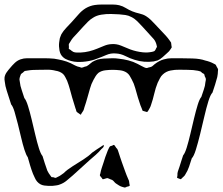

<svg xmlns="http://www.w3.org/2000/svg" viewBox="-61 -827 979 844"><path d="M873 -420Q864 -411 855 -382Q846 -353 837 -314Q828 -275 818.5 -236.5Q809 -198 800 -169Q791 -140 782 -131Q776 -112 770 -94Q764 -76 753 -59Q751 -55 747.5 -52Q744 -49 740 -45L734 -39Q733 -39 731.5 -40Q730 -41 728 -41Q727 -42 723 -43Q719 -44 718 -45Q717 -46 717.5 -47.5Q718 -49 718 -50Q719 -54 719 -57Q719 -60 719 -64Q720 -72 723 -79.5Q726 -87 728 -94Q732 -107 736 -119.5Q740 -132 744 -144Q752 -153 760 -179Q768 -205 776 -239Q784 -273 792 -306.5Q800 -340 808 -366Q816 -392 824 -401Q829 -417 835 -433.5Q841 -450 842 -466Q844 -474 844 -480Q843 -483 842 -486Q841 -489 839 -492Q838 -494 838 -496.5Q838 -499 837 -500Q833 -505 828 -506Q826 -508 824 -510Q822 -512 820 -513L809 -516Q789 -520 764 -520Q749 -520 728.5 -520.5Q708 -521 688.5 -517Q669 -513 655 -500Q647 -493 642 -483Q637 -473 632 -463Q623 -441 617 -415Q611 -389 603 -366Q601 -359 598 -353.5Q595 -348 591 -341Q590 -340 588.5 -337.5Q587 -335 586 -335Q585 -334 583.5 -335Q582 -336 580 -336Q578 -337 573 -338Q568 -339 566 -340Q565 -342 563.5 -346.5Q562 -351 561 -353Q556 -364 552.5 -376Q549 -388 545 -399Q539 -419 533.5 -439.5Q528 -460 518 -478Q514 -486 509 -494Q504 -502 497 -507Q484 -516 467 -518Q450 -520 434 -520Q419 -520 402 -518Q385 -516 372 -507Q365 -501 359.5 -492.5Q354 -484 350 -476Q340 -458 334.5 -437.5Q329 -417 323 -397Q320 -387 317 -376.5Q314 -366 310 -355Q309 -351 307.5 -346Q306 -341 303 -337L297 -328Q295 -323 294 -323Q292 -323 289 -326L279 -333Q275 -335 274 -340.5Q273 -346 271 -350Q267 -362 263.5 -374.5Q260 -387 256 -399Q251 -417 246 -435.5Q241 -454 234 -472Q230 -480 226 -488Q222 -496 216 -502Q209 -508 200.5 -511.5Q192 -515 184 -516Q165 -521 145.5 -520.5Q126 -520 107 -520Q96 -520 84 -519.5Q72 -519 61 -517Q58 -516 54.5 -516Q51 -516 48 -515Q46 -514 44 -512Q42 -510 40 -508Q38 -507 35.5 -505Q33 -503 31 -501L28 -493Q27 -490 26 -487Q25 -484 25 -482Q24 -478 25 -474.5Q26 -471 26 -468Q28 -449 34.5 -431Q41 -413 46 -396Q54 -387 62 -361.5Q70 -336 78 -302.5Q86 -269 94 -235Q102 -201 110 -175.5Q118 -150 126 -141Q131 -125 136 -109Q141 -93 147 -77Q150 -71 153 -66Q156 -61 160 -56Q161 -55 162.5 -52.5Q164 -50 165 -49Q166 -48 169 -48Q172 -48 173 -48Q175 -47 178.5 -46Q182 -45 184 -45Q186 -46 189 -47.5Q192 -49 194 -50Q201 -53 207 -57.5Q213 -62 219 -66Q234 -81 258 -96Q282 -111 305.5 -126Q329 -141 344 -156Q354 -163 364 -170Q374 -177 384 -183L393 -189Q393 -189 393.5 -189.5Q394 -190 395 -190Q395 -190 395 -185Q395 -181 391 -177.5Q387 -174 384 -171Q373 -158 360 -146.5Q347 -135 334 -124L259 -56Q246 -45 232.5 -33.5Q219 -22 202 -16Q195 -13 186.5 -12Q178 -11 170 -10Q152 -9 133.5 -11.5Q115 -14 102 -29Q96 -36 92 -45.5Q88 -55 84 -63Q77 -81 71.5 -99.5Q66 -118 61 -136Q54 -145 46.5 -168.5Q39 -192 32 -222Q25 -252 17.5 -282Q10 -312 3 -335.5Q-4 -359 -12 -368Q-18 -388 -25 -408.5Q-32 -429 -37 -449Q-38 -458 -40 -468Q-42 -478 -41 -487Q-39 -499 -31.5 -509.5Q-24 -520 -16 -529Q-7 -540 4 -550.5Q15 -561 29 -566Q43 -571 58 -571Q73 -571 87 -571Q110 -571 132.5 -571Q155 -571 177 -569Q196 -566 214.5 -561.5Q233 -557 250 -549Q260 -544 269.5 -539Q279 -534 290 -532Q292 -531 295 -530Q298 -529 300 -530Q302 -530 304.5 -531Q307 -532 309 -533L320 -536Q329 -541 337 -548.5Q345 -556 355 -560Q367 -566 381 -568Q395 -570 408 -570Q421 -571 434.5 -571Q448 -571 461 -569Q482 -567 503.5 -561.5Q525 -556 544 -546Q552 -542 559 -538Q566 -534 573 -531Q575 -530 578 -529Q581 -528 583 -528Q587 -528 591 -530Q594 -531 597.5 -531.5Q601 -532 603 -533Q608 -535 611.5 -538.5Q615 -542 619 -545Q628 -552 638 -557.5Q648 -563 659 -566Q676 -571 694 -571Q712 -571 728 -571Q751 -571 785 -570Q819 -569 841 -561Q863 -556 879 -547Q881 -546 884 -544.5Q887 -543 888 -541Q891 -536 893 -531Q894 -530 895.5 -527.5Q897 -525 897 -523Q898 -522 897.5 -519.5Q897 -517 897 -515Q897 -503 894 -488Q890 -472 884.5 -455Q879 -438 873 -420ZM475 -113Q482 -94 488.5 -75.5Q495 -57 503 -39Q506 -34 506.5 -29Q507 -24 508 -18Q508 -17 509 -14.5Q510 -12 509 -11Q508 -9 503 -7.5Q498 -6 496 -6Q495 -5 493 -4Q491 -3 489 -3Q487 -2 483.5 -3.5Q480 -5 478 -5Q470 -7 462.5 -11.5Q455 -16 448 -21Q444 -24 440.5 -28.5Q437 -33 432 -36L424 -39Q422 -40 418.5 -41.5Q415 -43 412 -44Q408 -44 404 -42.5Q400 -41 396 -40Q395 -40 393.5 -39.5Q392 -39 391 -39Q389 -40 387 -44Q386 -46 382.5 -49.5Q379 -53 378 -56Q378 -60 380 -64Q382 -76 386 -88Q390 -100 394 -112Q398 -124 402 -137Q405 -144 407.5 -151.5Q410 -159 413 -166Q415 -170 417.5 -175.5Q420 -181 423 -184Q425 -185 428 -185.5Q431 -186 433 -187Q436 -190 440 -190Q442 -189 442.5 -188Q443 -187 444 -186L450 -177Q455 -173 457 -167Q459 -161 461 -155Q464 -145 467.5 -135Q471 -125 475 -113ZM615 -557Q572 -551 531 -564Q511 -570 490.5 -580.5Q470 -591 448 -592Q426 -594 405.5 -585Q385 -576 365 -569Q343 -560 315.5 -556.5Q288 -553 265 -556Q253 -558 239.5 -562.5Q226 -567 217 -575Q204 -586 200.5 -605Q197 -624 199 -640Q200 -645 200.5 -650Q201 -655 202 -659Q204 -664 205.5 -668.5Q207 -673 209 -677Q218 -692 230.5 -705Q243 -718 255 -731Q269 -746 283.5 -763Q298 -780 316 -791Q335 -802 356 -805Q370 -807 383 -807Q396 -807 409 -807Q423 -807 436.5 -807Q450 -807 463 -804Q479 -800 492.5 -791.5Q506 -783 521 -777Q536 -771 552 -767.5Q568 -764 581 -756Q592 -749 602 -739.5Q612 -730 620 -721L668 -670Q673 -665 676.5 -660Q680 -655 684 -650L691 -640Q692 -637 692 -632.5Q692 -628 693 -624Q693 -623 693.5 -622Q694 -621 694 -619L689 -611Q683 -601 674 -594Q664 -585 653.5 -575.5Q643 -566 631 -561Q628 -560 624 -559.5Q620 -559 615 -557ZM565 -710Q555 -721 543 -733Q531 -745 517 -752Q504 -759 490.5 -761Q477 -763 463 -764Q448 -765 427 -765.5Q406 -766 384.5 -762.5Q363 -759 348 -749Q336 -742 325.5 -731.5Q315 -721 305 -710Q297 -702 289.5 -693Q282 -684 274 -676Q267 -669 260.5 -661.5Q254 -654 249 -645Q248 -643 245.5 -639.5Q243 -636 242 -634Q241 -631 241.5 -627Q242 -623 242 -620Q242 -619 241.5 -616Q241 -613 242 -612Q244 -610 247.5 -608.5Q251 -607 252 -605Q254 -604 256.5 -602Q259 -600 261 -599Q268 -596 277 -596Q286 -596 293 -596Q313 -597 331 -601.5Q349 -606 366 -613Q381 -619 396.5 -625.5Q412 -632 428 -633Q450 -635 471 -626.5Q492 -618 511 -610Q538 -600 567 -597Q578 -596 587.5 -596.5Q597 -597 607 -599Q609 -600 612.5 -600.5Q616 -601 617 -602Q620 -604 622.5 -608.5Q625 -613 626 -616Q627 -618 628 -619Q629 -620 629 -621Q629 -622 628.5 -623.5Q628 -625 628 -626Q627 -630 626 -634Q625 -638 623 -642Q620 -649 615 -655Q610 -661 605 -666Z"/></svg>

Font: Rubik Vinyl
Style: Regular
Weight: 400
Designer: Hubert and Fischer, NaN
Foundry: Hubert and Fischer, NaN
Version: Version 2.200